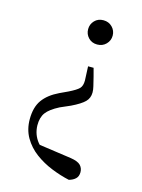

<svg xmlns="http://www.w3.org/2000/svg" viewBox="-116 -598 663 896"><g transform="rotate(15 216.0 -150.5)"><path d="M270.8 -530.6Q296.6 -530.6 313.5 -513.4Q330.5 -496.2 330.5 -472.2Q330.5 -448 313.5 -430.7Q296.6 -413.5 270.8 -413.5Q244.8 -413.5 228.4 -430.7Q211.9 -448 211.9 -472.2Q211.9 -496.2 228.4 -513.4Q244.8 -530.6 270.8 -530.6ZM57.5 4.2Q57.5 -53.7 82.7 -88.9Q107.9 -124.1 158.8 -148.5L199.4 -167.5Q235.7 -185.4 247.6 -197.9Q259.5 -210.4 259.6 -236.1L256.6 -304.3H283.3L293.9 -264.3Q300.6 -236.5 304.5 -220.8Q308.4 -205.1 308.4 -191.4Q308.4 -164.5 290.3 -146.3Q272.1 -128.1 227.1 -106.3L178 -84.9Q133 -61.8 116 -38.5Q99 -15.2 99.3 22.7Q100.3 67.6 127.6 101.5Q154.9 135.3 212.3 168.7L100.9 103.4L289.1 130.2Q324.5 135.7 337.4 149.3Q350.3 163 350.3 182.5Q350.3 202.5 338.6 213.8Q327 225.1 306.8 230.7Q264.5 221.5 220.4 203.7Q176.4 186 139.3 158.5Q102.2 130.9 79.8 92.3Q57.5 53.6 57.5 4.2Z"/></g></svg>

Font: Noto Serif SC ExtraLight
Style: Regular
Weight: 200
Designer: Ryoko NISHIZUKA 西塚涼子 (kana & ideographs); Frank Grießhammer (Latin, Greek & Cyrillic); Wenlong ZHANG 张文龙 (bopomofo); San
Foundry: Adobe
Version: Version 2.002-H1;hotconv 1.1.0;makeotfexe 2.6.0